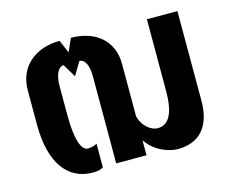

<svg xmlns="http://www.w3.org/2000/svg" viewBox="-89 -729 1052 869"><g transform="rotate(-15 437.0 -294.5)"><path d="M246 13C267 13 283 10 295 2V-109C282 -101 262 -98 252 -98C221 -98 201 -156 201 -265V-405C201 -455 217 -490 243 -491L280 -429L317 -491C342 -490 358 -460 358 -411V0H500V-70C545 -3 619 10 645 10C741 10 804 -48 804 -173V-594H661V-260C661 -146 630 -105 580 -105C557 -105 513 -128 500 -183V-430C500 -535 423 -602 307 -602L280 -541L254 -602C136 -601 57 -531 57 -423V-261C57 -80 130 13 246 13Z"/></g></svg>

Font: Vanilla Cream Black
Style: Regular
Weight: 900
Designer: Jeremy Tribby, Jinavaṁso
Foundry: Tribby Type
Version: Version 1.422;Glyphs 3.1.2 (3151)